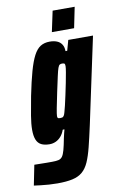

<svg xmlns="http://www.w3.org/2000/svg" viewBox="-131 -726 625 986"><g transform="rotate(-10 181.5 -233.0)"><path d="M87 206Q65 206 42.5 204.5Q20 203 0 200.5Q-20 198 -35 196L-14 91Q2 91 19 91.5Q36 92 52 92Q68 92 79 92Q100 92 112.5 89Q125 86 132.5 75.5Q140 65 146 43Q152 21 159 -16Q162 -30 165 -42Q168 -54 170 -61H161Q154 -41 142 -27Q130 -13 114.5 -6Q99 1 82 1Q56 1 39 -7.5Q22 -16 14 -35.5Q6 -55 6 -87Q6 -118 13 -160Q20 -202 31 -260Q46 -334 60 -384Q74 -434 89.5 -463.5Q105 -493 125 -505.5Q145 -518 173 -518Q195 -518 211 -511.5Q227 -505 236 -491Q245 -477 245 -456H254L269 -510H398L302 -60Q288 4 276.5 50Q265 96 251.5 126.5Q238 157 217.5 174.5Q197 192 165.5 199Q134 206 87 206ZM159 -122Q165 -122 169.5 -123Q174 -124 178 -130Q182 -136 185 -148Q188 -157 193.5 -180.5Q199 -204 205.5 -234Q212 -264 218 -294Q224 -324 228 -347.5Q232 -371 232 -380Q232 -391 228.5 -393.5Q225 -396 216 -396Q209 -396 204 -393Q199 -390 194.5 -377.5Q190 -365 184 -337.5Q178 -310 167 -259Q156 -207 150 -175.5Q144 -144 144 -135Q144 -128 146 -125.5Q148 -123 151.5 -122.5Q155 -122 159 -122ZM193 -564 216 -672H331L309 -564Z"/></g></svg>

Font: Saira ExtraCondensed Black
Style: Italic
Weight: 900
Width: 2
Italic angle: -12°
Designer: Hector Gatti with collaboration of the Omnibus-Type team
Foundry: Omnibus-Type
Version: Version 1.101